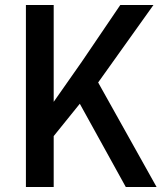

<svg xmlns="http://www.w3.org/2000/svg" viewBox="-20 -747 646 767"><path d="M191 -199 176.5 -314.5 306.5 -500 460.5 -727H593L353.5 -391.5L323 -362.5ZM83.5 0V-727H194.5V0ZM482.5 0 266.5 -391 357 -444.5 605.5 0Z"/></svg>

Font: Spline Sans Mono Medium
Style: Regular
Weight: 500
Monospace: yes
Version: Version 1.004